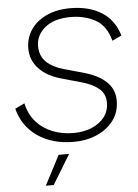

<svg xmlns="http://www.w3.org/2000/svg" viewBox="-62 -763 749 1043"><g transform="rotate(-5 312.5 -241.5)"><path d="M317 9Q201 9 121 -46Q41 -101 16 -198L68 -223Q81 -163 117 -122Q153 -81 205.5 -60Q258 -39 321 -39Q377 -39 421 -58Q465 -77 490 -110Q515 -143 515 -188Q515 -237 479 -266Q443 -295 382 -311L283 -339Q202 -361 158.5 -407.5Q115 -454 115 -518Q115 -574 145 -619Q175 -664 230.5 -690Q286 -716 362 -716Q461 -716 530 -673.5Q599 -631 625 -544L574 -520Q552 -603 493.5 -635.5Q435 -668 359 -668Q269 -668 219 -627Q169 -586 169 -525Q169 -473 202.5 -440Q236 -407 296 -390L400 -361Q569 -314 569 -195Q569 -131 534.5 -85.5Q500 -40 443 -15.5Q386 9 317 9ZM286 72 188 233H145L229 72Z"/></g></svg>

Font: Prodigy Sans Light
Style: Italic
Weight: 300
Italic angle: -13°
Designer: Wei Huang
Foundry: Wei Huang
Version: Version 1.003; ttfautohint (v1.8.3)